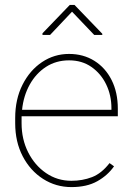

<svg xmlns="http://www.w3.org/2000/svg" viewBox="-20 -760 544 790"><path d="M273.9 9.8Q210 9.8 157.2 -23.9Q104.5 -57.6 73.5 -116.9Q42.5 -176.3 42.5 -252.9V-274.4Q42.5 -351.6 72.5 -411.1Q102.5 -470.7 152.8 -504.4Q203.1 -538.1 264.2 -538.1Q322.8 -538.1 368.2 -509.8Q413.6 -481.4 439.2 -430.7Q464.8 -379.9 464.8 -312.5V-281.7H68.8Q68.8 -278.3 68.8 -274.4V-252.9Q68.8 -187 95.9 -133.3Q123 -79.6 169.4 -47.9Q215.8 -16.1 273.9 -16.1Q319.3 -16.1 358.6 -31.2Q397.9 -46.4 430.7 -88.9L449.2 -75.7Q422.9 -38.1 380.1 -14.2Q337.4 9.8 273.9 9.8ZM264.2 -511.7Q210.9 -511.7 169.4 -484.9Q127.9 -458 102.3 -411.9Q76.7 -365.7 70.8 -308.1H438.5V-314.5Q438.5 -367.7 417 -412.4Q395.5 -457 356.4 -484.4Q317.4 -511.7 264.2 -511.7ZM286.6 -739.7 400.9 -621.1V-616.2H367.7L276.4 -711.9L186 -616.2H154.8V-623L267.1 -739.7Z"/></svg>

Font: Vazirmatn RD FD Thin
Style: Regular
Weight: 100
Designer: Saber Rastikerdar
Foundry: Saber Rastikerdar
Version: Version 33.003